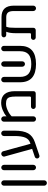

<svg xmlns="http://www.w3.org/2000/svg" viewBox="1196 -1818 812 3243"><g transform="rotate(-90 1601.5 -197.0)"><path d="M85.9 143.6V-535.2Q85.9 -553.7 99.1 -567.4Q112.3 -581.1 130.9 -581.1Q149.4 -581.1 163.1 -567.4Q176.8 -553.7 176.8 -535.2V143.6Q176.8 162.1 163.6 175.8Q150.4 189.5 131.8 189.5Q113.3 189.5 99.6 175.8Q85.9 162.1 85.9 143.6Z M347.7 -40V-535.2Q347.7 -553.7 360.8 -567.4Q374 -581.1 392.6 -581.1Q411.1 -581.1 424.8 -567.4Q438.5 -553.7 438.5 -535.2V-40Q438.5 -21.5 425.3 -7.8Q412.1 5.9 393.6 5.9Q375 5.9 361.3 -7.8Q347.7 -21.5 347.7 -40Z M1015.6 -536.1V-355.5Q1015.6 -208 970.7 -128.4Q925.8 -48.8 821.3 -13.7L600.6 61.5Q594.7 64.5 585.9 64.5Q573.2 64.5 562.5 56.6Q551.8 48.8 547.9 37.1Q545.9 31.2 545.9 23.4Q545.9 10.7 553.7 0Q561.5 -10.7 574.2 -14.6L708 -59.6L579.1 -524.4L578.1 -528.3L577.1 -535.2Q577.1 -552.7 591.3 -566.9Q605.5 -581.1 624 -581.1Q639.6 -581.1 651.9 -571.8Q664.1 -562.5 668 -547.9L793.9 -87.9L810.5 -93.8Q871.1 -113.3 897.9 -175.3Q924.8 -237.3 924.8 -355.5V-536.1Q924.8 -554.7 938.5 -568.4Q952.1 -582 970.7 -582Q989.3 -582 1002.4 -568.4Q1015.6 -554.7 1015.6 -536.1Z M1167 -39.1V-536.1Q1167 -554.7 1180.2 -568.4Q1193.4 -582 1211.9 -582Q1230.5 -582 1244.1 -568.4Q1257.8 -554.7 1257.8 -536.1V-493.2Q1298.8 -530.3 1362.8 -556.6Q1426.8 -583 1487.3 -583Q1584 -583 1633.3 -523.9Q1682.6 -464.8 1682.6 -350.6V-39.1Q1682.6 -19.5 1671.9 -9.3Q1661.1 1 1641.6 1H1421.9Q1406.2 1 1394 -11.2Q1381.8 -23.4 1381.8 -39.1Q1381.8 -55.7 1394 -67.4Q1406.2 -79.1 1421.9 -79.1H1572.3Q1591.8 -79.1 1591.8 -98.6V-340.8Q1591.8 -401.4 1581.1 -438.5Q1570.3 -471.7 1544.9 -486.3Q1519.5 -501 1471.7 -501Q1418.9 -501 1356.9 -472.2Q1294.9 -443.4 1257.8 -405.3V-39.1Q1257.8 -20.5 1244.1 -7.3Q1230.5 5.9 1211.9 5.9Q1193.4 5.9 1180.2 -7.3Q1167 -20.5 1167 -39.1Z M2448.2 -536.1V-263.7Q2448.2 5.9 2140.6 5.9Q1833 5.9 1833 -263.7V-536.1Q1833 -554.7 1846.2 -568.4Q1859.4 -582 1877.9 -582Q1896.5 -582 1910.2 -568.4Q1923.8 -554.7 1923.8 -536.1V-263.7Q1923.8 -167 1976.6 -120.6Q2029.3 -74.2 2140.6 -74.2Q2252 -74.2 2304.7 -120.6Q2357.4 -167 2357.4 -263.7V-536.1Q2357.4 -554.7 2371.1 -568.4Q2384.8 -582 2403.3 -582Q2421.9 -582 2435.1 -568.4Q2448.2 -554.7 2448.2 -536.1ZM2095.7 -226.6V-536.1Q2095.7 -554.7 2108.9 -568.4Q2122.1 -582 2140.6 -582Q2159.2 -582 2172.9 -568.4Q2186.5 -554.7 2186.5 -536.1V-226.6Q2186.5 -208 2173.3 -194.3Q2160.2 -180.7 2141.6 -180.7Q2123 -180.7 2109.4 -194.3Q2095.7 -208 2095.7 -226.6Z M3127 -368.2V-40Q3127 -21.5 3113.8 -7.8Q3100.6 5.9 3082 5.9Q3063.5 5.9 3049.8 -7.8Q3036.1 -21.5 3036.1 -40V-368.2Q3036.1 -439.5 3010.7 -468.3Q2985.4 -497.1 2932.6 -497.1H2771.5Q2759.8 -468.8 2756.3 -436.5Q2752.9 -404.3 2752.9 -342.8V-39.1Q2752.9 -21.5 2741.2 -10.3Q2729.5 1 2711.9 1H2588.9Q2573.2 1 2561 -11.2Q2548.8 -23.4 2548.8 -39.1Q2548.8 -55.7 2561 -67.4Q2573.2 -79.1 2588.9 -79.1H2642.6Q2662.1 -79.1 2662.1 -98.6V-346.7Q2662.1 -439.5 2686.5 -497.1H2634.8Q2617.2 -497.1 2604.5 -508.3Q2591.8 -519.5 2591.8 -537.1Q2591.8 -554.7 2604.5 -565.9Q2617.2 -577.1 2634.8 -577.1H2932.6Q3030.3 -577.1 3078.6 -525.4Q3127 -473.6 3127 -368.2Z"/></g></svg>

Font: jf-openhuninn-1.1
Style: Regular
Weight: 400
Designer: [Kosugi Maru]
      Designed by Motoya company      

      [Varela Round]
      Joe Prince(Latin component); Avraham Co
Foundry: justfont CO.,LTD.
Version: 1.1